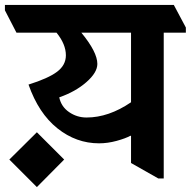

<svg xmlns="http://www.w3.org/2000/svg" viewBox="-76 -689 776 781"><path d="M0 0ZM680 -556H590V37H568L457 -26V-136L455 -137Q435 -126 398.5 -116Q362 -106 327 -106Q234 -106 157.5 -167Q81 -228 40 -345Q120 -370 156 -397Q192 -424 192 -464Q192 -509 154 -556H-9L-56 -647V-669H631L680 -577ZM457 -273V-556H255Q320 -477 320 -429Q320 -394 275.5 -355Q231 -316 165 -293Q173 -255 205 -233Q237 -211 276 -211Q366 -211 457 -273ZM185 -40 74 72 -38 -40 74 -151Z"/></svg>

Font: Martel Heavy
Style: Regular
Weight: 900
Designer: Dan Reynolds
Foundry: Dan Reynolds
Version: Version 1.001; ttfautohint (v1.1) -l 5 -r 5 -G 72 -x 0 -D la